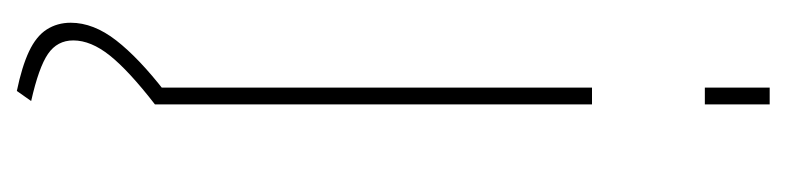

<svg xmlns="http://www.w3.org/2000/svg" viewBox="-373 -397 934 228"><g transform="rotate(90 94.0 -283.0)"><path d="M84 0V-519H104V0ZM84 -653V-730H104V-653ZM7 100Q7 73 28 46Q49 19 89 -12H94L104 0Q64 31 46 53.5Q28 76 28 97Q28 116 44 127Q60 138 100 147L88 164Q59 158 41 149.5Q23 141 15 128.5Q7 116 7 100Z"/></g></svg>

Font: Raleway Thin Thin
Style: Regular
Weight: 250
Version: Version 4.026